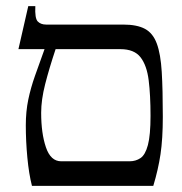

<svg xmlns="http://www.w3.org/2000/svg" viewBox="-20 -605 593 625"><path d="M381 -525Q426 -525 452 -511Q478 -497 490.5 -463Q503 -429 506.5 -371Q510 -313 510 -225Q510 -153 502.5 -103Q495 -53 479 0H84Q74 -39 69 -92.5Q64 -146 64 -197Q64 -242 72 -280.5Q80 -319 94 -358.5Q108 -398 125 -445H40L72 -585H95Q93 -545 103 -535Q113 -525 130 -525ZM179 -80H402Q422 -80 437.5 -90.5Q453 -101 461.5 -133Q470 -165 470 -228Q470 -295 464 -343.5Q458 -392 437.5 -418.5Q417 -445 372 -445H161Q140 -382 127 -331Q114 -280 114 -238Q114 -171 129.5 -125.5Q145 -80 179 -80Z"/></svg>

Font: Bona Nova SC
Style: Regular
Weight: 400
Designer: Mateusz Machalski
Foundry: Capitalics
Version: Version 4.001; ttfautohint (v1.8.4.7-5d5b)